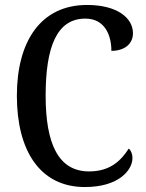

<svg xmlns="http://www.w3.org/2000/svg" viewBox="-20 -744 588 774"><path d="M322 10C460 10 514 -59 514 -107C514 -123 508 -138 499 -145C468 -97 425 -53 339 -53C215 -53 164 -165 164 -358C164 -553 208 -669 324 -669C402 -669 429 -603 429 -539C482 -539 516 -567 516 -610C516 -672 452 -724 331 -724C144 -724 48 -577 48 -358C48 -137 141 10 322 10Z"/></svg>

Font: Noto Serif Bengali Condensed Medium
Style: Regular
Weight: 500
Width: 3
Designer: Juan Bruce, Universal Thirst, Indian Type Foundry and the Monotype Design Team.
Foundry: Monotype Imaging Inc.
Version: Version 2.003